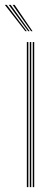

<svg xmlns="http://www.w3.org/2000/svg" viewBox="-52 -774 221 794"><path d="M83.5 0V-600H89.5V0ZM59 0V-600H65.2V0ZM71.2 0V-600H77.2V0ZM52.8 -645 -32.2 -754H-24L58.8 -645ZM64.5 -645 -16 -754H-7.8L70.5 -645ZM76.5 -645 0.2 -754H8.2L82.5 -645Z"/></svg>

Font: Big Shoulders Inline Display ExtraLight
Style: Regular
Weight: 250
Version: Version 2.002